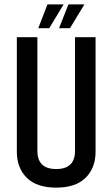

<svg xmlns="http://www.w3.org/2000/svg" viewBox="-20 -848 514 878"><path d="M197 -828H271L205 -719H155ZM293 -828H366L300 -719H250ZM323 -678H417V-154Q417 -80 371.5 -35Q326 10 237 10Q148 10 102.5 -35Q57 -80 57 -154V-678H151V-158Q151 -75 237 -75Q323 -75 323 -158Z"/></svg>

Font: Khand Medium
Style: Regular
Weight: 500
Designer: Devanagari: Sanchit Sawaria, Jyotish Sonowal; Latin: Satya Rajpurohit
Foundry: Indian Type Foundry
Version: Version 1.100;PS 1.0;hotconv 1.0.78;makeotf.lib2.5.61930; tt